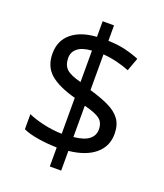

<svg xmlns="http://www.w3.org/2000/svg" viewBox="-148 -858 868 1015"><g transform="rotate(20 286.0 -350.5)"><path d="M253 -49Q198 -50 146 -58.5Q94 -67 62 -82V-167Q96 -151 149 -139Q202 -127 253 -126V-328Q154 -355 108 -396Q62 -437 62 -508Q62 -582 113.5 -624Q165 -666 253 -671V-759H317V-672Q370 -671 413.5 -660.5Q457 -650 493 -635L466 -561Q434 -574 395.5 -583.5Q357 -593 317 -596V-395Q383 -376 427 -354.5Q471 -333 493.5 -301.5Q516 -270 516 -220Q516 -150 464 -106.5Q412 -63 317 -53V58H253ZM253 -594Q199 -590 173.5 -569Q148 -548 148 -515Q148 -475 170.5 -453.5Q193 -432 253 -417ZM317 -131Q376 -137 403 -158.5Q430 -180 430 -214Q430 -252 406 -271.5Q382 -291 317 -307Z"/></g></svg>

Font: Noto Sans Imperial Aramaic
Style: Regular
Weight: 400
Designer: Monotype Design Team
Foundry: Monotype Imaging Inc.
Version: Version 2.001; ttfautohint (v1.8.4.7-5d5b)